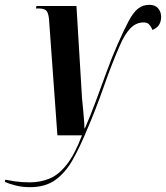

<svg xmlns="http://www.w3.org/2000/svg" viewBox="-122 -561 688 796"><path d="M2 215Q-29 215 -57 208Q-85 201 -102 193L-100 184Q-86 187 -59 191Q-32 195 2 195Q45 195 83 179.5Q121 164 154.5 121.5Q188 79 218 0H116L82 -470Q81 -498 73.5 -512Q66 -526 38 -526H27L29 -536H195L218 -154Q220 -137 222 -113.5Q224 -90 226 -67.5Q228 -45 228 -29H230Q252 -79 274.5 -139.5Q297 -200 319.5 -262Q342 -324 365 -376Q392 -437 411 -473Q430 -509 450 -525Q470 -541 497 -541Q521 -541 533.5 -526.5Q546 -512 546 -491Q546 -451 510 -437Q505 -450 497 -459Q489 -468 473 -468Q442 -468 418.5 -443.5Q395 -419 376 -375Q340 -293 308 -201Q276 -109 235 -14Q208 51 178.5 103Q149 155 107.5 185Q66 215 2 215Z"/></svg>

Font: Noto Serif Display ExtraCondensed
Style: Bold Italic
Weight: 700
Width: 2
Italic angle: -12°
Designer: Monotype Design Team
Foundry: Monotype Imaging Inc.
Version: Version 2.009